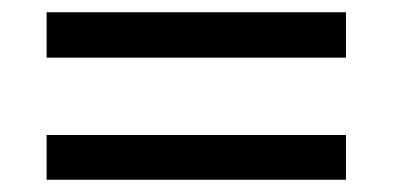

<svg xmlns="http://www.w3.org/2000/svg" viewBox="-20 -444 640 313"><path d="M56 -350V-424H544V-350ZM56 -151V-224H544V-151Z"/></svg>

Font: Nunito Sans SemiBold
Style: Regular
Weight: 600
Designer: Vernon Adams
Foundry: Vernon Adams
Version: Version 3.101; ttfautohint (v1.8.4.7-5d5b);gftools[0.9.27]